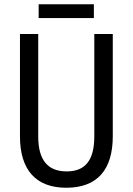

<svg xmlns="http://www.w3.org/2000/svg" viewBox="-20 -874 625 904"><path d="M422 -854H162V-789H422ZM511 -232V-714H424V-232C424 -121 383 -67 294 -67C206 -67 160 -119 160 -231V-714H74V-232C74 -73 150 10 292 10C438 10 511 -75 511 -232Z"/></svg>

Font: Noto Sans Gujarati UI Condensed
Style: Regular
Weight: 400
Width: 3
Designer: Jelle Bosma - Monotype Design Team, Universal Thirst
Foundry: Monotype Imaging Inc.
Version: Version 2.106